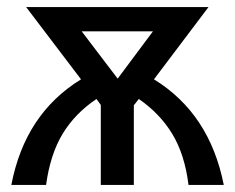

<svg xmlns="http://www.w3.org/2000/svg" viewBox="-20 -525 666 545"><path d="M210 -299.8 54.2 -504.9H571.8L417 -299.8Q575.2 -202.6 615.2 0H515.1Q504.4 -86.4 469.2 -144.5Q434.1 -202.6 374 -244.1L359.9 -226.1V0H266.1V-227.1L253.9 -244.1Q192.9 -203.1 157.7 -145Q122.6 -86.9 110.8 0H12.2Q50.8 -202.1 210 -299.8ZM414.1 -436H211.9L314 -301.8Z"/></svg>

Font: LT Superior Med
Style: Regular
Weight: 500
Designer: Daniel Lyons
Foundry: LyonsType
Version: Version 1.000